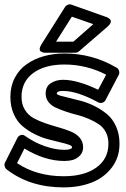

<svg xmlns="http://www.w3.org/2000/svg" viewBox="-37 -813 569 866"><path d="M-14.2 -80.1 41 -189.9Q43.5 -195.3 47.9 -199.2Q52.2 -203.1 60.1 -204.6Q67.9 -206.1 77.1 -199.2Q119.6 -169.4 166.3 -153.3Q212.9 -137.2 253.9 -137.2Q268.6 -137.2 276.9 -139.9Q285.2 -142.6 286.6 -144.8Q288.1 -147 288.1 -148.9Q288.1 -155.3 272.7 -160.6Q257.3 -166 232.7 -171.6Q208 -177.2 178.2 -185.3Q148.4 -193.4 118.9 -208.3Q89.4 -223.1 64.7 -243.9Q40 -264.6 24.9 -298.8Q9.8 -333 9.8 -376Q9.8 -423.3 29.3 -461.2Q48.8 -499 82.5 -522.9Q116.2 -546.9 159.9 -559.3Q203.6 -571.8 253.9 -571.8Q379.9 -571.8 488.8 -507.8Q497.6 -502.9 500.2 -492.7Q502.9 -482.4 498 -474.1L439 -361.8Q434.6 -352.5 424.3 -349.6Q414.1 -346.7 404.8 -352.1Q311 -402.8 247.1 -402.8Q219.2 -402.8 219.2 -391.1Q219.2 -386.2 234.9 -381.6Q250.5 -377 275.4 -371.3Q300.3 -365.7 330.6 -357.4Q360.8 -349.1 391.1 -333.7Q421.4 -318.4 446.3 -297.6Q471.2 -276.9 486.6 -242.4Q502 -208 502 -165Q502 -102.5 467 -56.9Q432.1 -11.2 376 10.5Q319.8 32.2 250 32.2Q97.7 32.2 -6.8 -48.8Q-14.2 -54.7 -16.1 -64.2Q-18.1 -73.7 -14.2 -80.1ZM40 -77.1Q128.9 -18.1 250 -18.1Q343.3 -18.1 397.7 -57.4Q452.1 -96.7 452.1 -165Q452.1 -194.3 440.2 -217Q428.2 -239.7 408.2 -252.9Q388.2 -266.1 362.8 -277.1Q337.4 -288.1 310.8 -294.7Q284.2 -301.3 258.8 -310.1Q233.4 -318.8 213.4 -328.1Q193.4 -337.4 181.2 -353.5Q168.9 -369.6 168.9 -391.1Q168.9 -422.9 192.6 -438Q216.3 -453.1 247.1 -453.1Q312 -453.1 405.8 -408.2L441.9 -476.1Q352.5 -522 253.9 -522Q164.6 -522 112.3 -483.2Q60.1 -444.3 60.1 -376Q60.1 -342.3 75.2 -317.9Q90.3 -293.5 114.7 -280Q139.2 -266.6 168.9 -256.6Q198.7 -246.6 228.3 -238.3Q257.8 -230 282.5 -219.7Q307.1 -209.5 322.5 -191.9Q337.9 -174.3 337.9 -148.9Q337.9 -126.5 324 -111.8Q310.1 -97.2 292.2 -92Q274.4 -86.9 253.9 -86.9Q165 -86.9 73.2 -143.1ZM149.9 -612.8 255.9 -780.8Q260.3 -788.1 269 -791.5Q277.8 -794.9 285.2 -792L440.9 -736.8Q442.9 -736.3 445.6 -735.4Q448.2 -734.4 453.9 -730.5Q459.5 -726.6 461.9 -722.2Q464.4 -717.8 461.7 -710.2Q459 -702.6 449.2 -693.8L318.8 -581.1Q311.5 -575.2 303.2 -575.2H170.9Q170.9 -575.7 166.3 -575.2Q161.6 -574.7 156 -576.7Q150.4 -578.6 146 -581.8Q141.6 -585 142.1 -593Q142.6 -601.1 149.9 -612.8ZM215.8 -625H293.9L383.8 -704.1L287.1 -737.8Z"/></svg>

Font: Trueno Bold Outline
Style: Regular
Weight: 700
Width: 6
Designer: Julieta Ulanovsky
Foundry: Julieta Ulanovsky
Version: Version 3.001b | FøM Fix